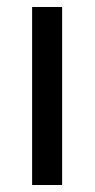

<svg xmlns="http://www.w3.org/2000/svg" viewBox="-20 -530 271 550"><path d="M72 0V-510H158V0Z"/></svg>

Font: Saira Semi Condensed
Style: Regular
Weight: 400
Width: 4
Designer: Hector Gatti with collaboration of the Omnibus-Type team
Foundry: Omnibus-Type
Version: Version 1.001; ttfautohint (v1.8)